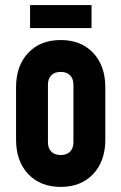

<svg xmlns="http://www.w3.org/2000/svg" viewBox="-20 -720 476 753"><path d="M98 -700H339V-610H98ZM43 -172V-378Q43 -462 90.5 -512.5Q138 -563 218 -563Q298 -563 345.5 -512.5Q393 -462 393 -378V-172Q393 -88 345.5 -37.5Q298 13 218 13Q138 13 90.5 -37.5Q43 -88 43 -172ZM268 -162V-388Q268 -411 255 -424.5Q242 -438 218 -438Q194 -438 181 -424.5Q168 -411 168 -388V-162Q168 -139 181 -125.5Q194 -112 218 -112Q242 -112 255 -125.5Q268 -139 268 -162Z"/></svg>

Font: Mohave Bold
Style: Regular
Weight: 700
Designer: Gumpita Rahayu
Foundry: Tokotype
Version: Version 2.002;PS 002.002;hotconv 1.0.88;makeotf.lib2.5.64775